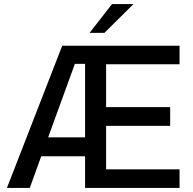

<svg xmlns="http://www.w3.org/2000/svg" viewBox="-20 -921 947 941"><path d="M285 -697H860V-606H500V-396H814V-304H500V-91H860V0H397V-155H182L126 0H14ZM397 -248V-608H347L216 -248ZM529 -901H634L492 -760H419Z"/></svg>

Font: Hanken Grotesk Medium
Style: Regular
Weight: 500
Designer: Alfredo Marco Pradil
Foundry: Hanken Design Co.
Version: Version 3.014